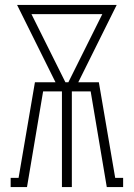

<svg xmlns="http://www.w3.org/2000/svg" viewBox="-20 -755 540 775"><path d="M23 0V-37H55L121 -423H204L49 -735H451L296 -423H379L445 -37H477V0H411L346 -386H270V0H230V-386H154L89 0ZM244 -423H256L393 -698H107Z"/></svg>

Font: Iosevka Curly Slab Extralight
Style: Regular
Weight: 200
Monospace: yes
Designer: Belleve Invis
Foundry: Belleve Invis
Version: Version 22.1.2; ttfautohint (v1.8.4)